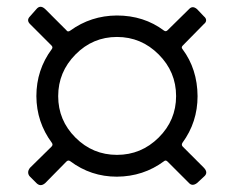

<svg xmlns="http://www.w3.org/2000/svg" viewBox="-20 -592 682 559"><path d="M173.3 -121.6 111.8 -59.1Q98.1 -46.9 85.9 -59.1L67.4 -77.6Q62 -83 62 -90.3Q62 -96.7 67.4 -103.5L129.9 -165Q135.3 -170.4 130.9 -176.3Q86.4 -236.3 85.9 -312Q85.9 -388.7 130.9 -449.2Q134.8 -454.6 129.9 -459.5L67.4 -522Q56.2 -533.2 67.4 -544.4L85.9 -565.4Q97.2 -579.1 111.8 -565.4L173.3 -503.9Q177.2 -497.6 184.6 -502.9Q244.6 -546.4 320.3 -546.9Q398.9 -546.9 457.5 -502.9Q462.9 -499 467.8 -503.9L530.3 -565.4Q540.5 -576.7 553.7 -565.4L573.7 -544.4Q580.1 -539.1 580.1 -533Q580.1 -526.9 573.7 -522L512.2 -459.5Q506.8 -454.1 511.2 -449.2Q554.7 -391.1 555.2 -312Q555.2 -236.3 511.2 -176.3Q507.3 -169.9 512.2 -165L573.7 -103.5Q587.4 -88.9 573.7 -77.6L553.7 -59.1Q540 -48.8 530.3 -59.1L467.8 -121.6Q462.4 -127 457.5 -122.6Q397.5 -78.1 320.3 -77.6Q244.6 -77.6 184.6 -122.6Q178.7 -127 173.3 -121.6ZM149.4 -312Q149.4 -241.7 199.7 -191.4Q250 -141.1 320.6 -141.1Q391.1 -141.1 441.9 -191.4Q492.7 -241.7 492.7 -312.3Q492.7 -382.8 441.9 -433.6Q391.1 -484.4 320.6 -484.4Q250 -484.4 199.7 -433.3Q149.4 -382.3 149.4 -312Z"/></svg>

Font: GOSTRUS
Style: type_B
Weight: 400
Designer: Юрий и Татьяна Кривогуз
Version: Version 02.00